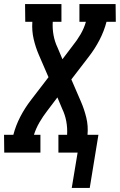

<svg xmlns="http://www.w3.org/2000/svg" viewBox="-42 -755 593 950"><path d="M313 175 342 0H247V-88H290Q292 -122 286 -154.5Q280 -187 266 -216L242 -273L192 -207Q171 -180 153.5 -150Q136 -120 126 -88H158V0H-21L-22 -88H24Q36 -134 58.5 -177.5Q81 -221 112 -261L198 -373L150 -484Q134 -521 124.5 -562Q115 -603 118 -647H83L82 -735H262V-647H219Q217 -613 223 -580.5Q229 -548 243 -519L267 -462L317 -528Q339 -555 356.5 -585Q374 -615 383 -647H351V-735H530L531 -647H485Q473 -601 450.5 -557.5Q428 -514 397 -474L311 -362L359 -251Q375 -214 385 -173Q395 -132 391 -88H445L402 175Z"/></svg>

Font: Iosevka Curly Slab Semibold
Style: Italic
Weight: 600
Italic angle: -9°
Monospace: yes
Designer: Belleve Invis
Foundry: Belleve Invis
Version: Version 22.1.2; ttfautohint (v1.8.4)